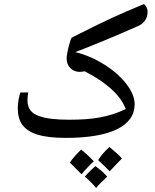

<svg xmlns="http://www.w3.org/2000/svg" viewBox="-20 -818 768 951"><path d="M306 -135C528 -135 647 -194 647 -302C647 -333 633 -367 606 -402C552 -472 455 -535 353 -560C445 -595 541 -635 664 -689C694 -702 711 -727 711 -760C711 -776 704 -788 693 -798C573 -748 509 -720 336 -632C329 -628 310 -556 310 -527C310 -490 338 -462 374 -462C382 -462 391 -463 399 -465C445 -441 482 -418 510 -395C557 -358 587 -319 603 -278C519 -238 440 -225 323 -225C256 -225 206 -231 175 -243C134 -256 117 -281 116 -320C116 -334 118 -348 120 -360H81C74 -342 68 -307 68 -283C68 -250 75 -223 89 -202C121 -157 186 -135 306 -135ZM522 -90C497 -67 479 -46 466 -25C495 2 515 21 523 31C546 6 566 -15 584 -33C570 -49 549 -68 522 -90ZM382 -77C359 -55 340 -34 326 -13C345 6 364 26 384 45C409 15 430 -6 445 -19C427 -38 407 -57 382 -77ZM453 5C440 15 422 32 400 57C424 77 443 96 456 113C471 95 490 76 511 57C494 37 474 20 453 5Z"/></svg>

Font: Noto Naskh Arabic UI Medium
Style: Regular
Weight: 500
Designer: Monotype Design Team, David Williams, Mohamad Dakak and Nizar Qandah
Foundry: Monotype Imaging Inc.
Version: Version 2.014